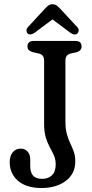

<svg xmlns="http://www.w3.org/2000/svg" viewBox="-20 -894 443 925"><path d="M342.7 -116.1Q342.7 -57.4 297.2 -22.8Q251.7 11.8 180.3 11.8Q106.9 11.8 66.9 -22.8Q26.8 -57.3 26.8 -113.2Q26.8 -142.4 41.2 -160.2Q55.6 -178 79.6 -178Q100.1 -178 112.9 -163.9Q125.7 -149.8 125.7 -124.4V-93.3Q125.7 -64.8 138.8 -48.6Q151.9 -32.4 183.9 -32.4Q212.8 -32.4 230.6 -49.9Q248.3 -67.3 248.3 -101.6Q248.3 -126.3 239.9 -145.2Q231.4 -164.1 220.4 -183.8Q209.4 -203.4 201 -230.4Q192.5 -257.4 192.5 -298.5V-601.1Q192.5 -616.3 186.8 -624.2Q181.1 -632.2 168.8 -635.7L135 -643.6Q124 -647.4 118.2 -653.3Q112.4 -659.3 112.4 -670.9Q112.4 -683.6 120.2 -690.2Q127.9 -696.8 142.2 -696.8H343.2Q358 -696.8 365.5 -690.2Q373 -683.6 373 -670.9Q373 -650.1 350.4 -642.4L320.4 -636.3Q306.7 -632.2 301 -624.1Q295.2 -616.1 295.2 -601.7V-310.2Q295.2 -272.5 302.4 -247.3Q309.6 -222 319 -202.6Q328.3 -183.1 335.5 -163.2Q342.7 -143.3 342.7 -116.1ZM250.9 -814H215L317.8 -737Q340 -721 352.8 -732.6Q358 -737.5 359.2 -746.2Q360.4 -754.9 351.8 -763.8L273.6 -848.3Q262.9 -859.8 254.3 -866.7Q245.7 -873.5 232.5 -873.5Q220.2 -873.5 211.8 -866.5Q203.3 -859.5 192.9 -848.3L115 -763.8Q106.7 -754.9 107.5 -746.1Q108.2 -737.2 113.1 -732.6Q125.9 -721.6 147.8 -737Z"/></svg>

Font: Fraunces 144pt S100 Black
Style: Regular
Weight: 900
Version: Version 1.000